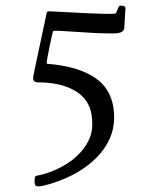

<svg xmlns="http://www.w3.org/2000/svg" viewBox="-20 -434 540 678"><path d="M154.1 -394H157Q158.7 -394 199 -391.8Q324.2 -385 355.6 -385Q387 -385 388.8 -386.8Q390.6 -388.7 393.1 -395.3Q399.7 -414.1 403.1 -414.1H407Q423.1 -414.1 423.1 -405Q419.4 -351.8 418.9 -335.9Q418 -315.9 381.1 -315.9Q344.2 -315.9 313.6 -317.5Q283 -319.1 244.8 -321.8Q206.5 -324.5 188.6 -325.2Q170.7 -325.9 168.2 -324.3Q165.8 -322.8 155.4 -271.1Q145 -219.5 145 -215.1Q145 -210.7 145.3 -210.1Q145.5 -209.5 146.2 -209.1Q147 -208.7 147.6 -208.6Q148.2 -208.5 149.9 -208.4Q151.6 -208.3 172.5 -206.2Q193.4 -204.1 226 -196.7Q258.5 -189.2 288.6 -174.8Q318.6 -160.4 338.9 -140.1Q383.1 -95.5 383.1 -19Q383.1 59.1 321.3 122.1Q262.2 182.4 162.1 213.9Q128.9 224.1 117.7 224.1Q106.4 224.1 104.2 219.7Q102.1 215.3 102.1 204.3Q102.1 193.4 104 190.1Q106 186.8 116.6 184.9Q127.2 183.1 143.7 178Q160.2 172.9 179.3 164.1Q198.5 155.3 216.1 144.4Q233.6 133.5 250.2 118.2Q266.8 102.8 279.1 85.4Q305.9 46.9 305.9 7.2Q305.9 -32.5 295.9 -56.3Q285.9 -80.1 268.4 -96.1Q251 -112.1 226.6 -122.8Q180.4 -143.1 115 -143.1Q96.9 -143.1 96.9 -158Q96.9 -165.8 117.4 -259.5Q137.9 -353.3 141.1 -370.5Q144.3 -387.7 144.9 -388.9Q145.5 -390.1 146.1 -391Q146.7 -391.8 147.8 -392.5Q148.9 -393.1 149.4 -393.6Q150.1 -394 154.1 -394Z"/></svg>

Font: Fanwood Text
Style: Regular
Weight: 400
Version: Version 1.1001